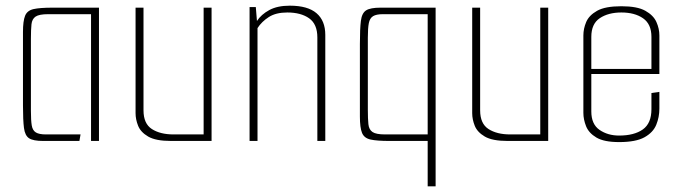

<svg xmlns="http://www.w3.org/2000/svg" viewBox="-20 -497 2402 677"><path d="M132 0Q97 0 82.5 -9.5Q68 -19 64.5 -46Q61 -73 61 -125V-384Q61 -423 68.5 -441.5Q76 -460 98.5 -465Q121 -470 166 -470H329V0H301V-447H150Q118 -447 105.5 -438.5Q93 -430 91 -411.5Q89 -393 89 -360V-106Q89 -72 92 -54.5Q95 -37 106.5 -30Q118 -23 142 -23H264L260 0Z M583 0Q529 0 502.5 -15.5Q476 -31 467 -53.5Q458 -76 458 -98V-470H486V-108Q486 -61 515.5 -42Q545 -23 592 -23H698V-470H726V0Z M860 -472H882L886 -423Q901 -446 929.5 -461.5Q958 -477 1002 -477Q1065 -477 1096 -450.5Q1127 -424 1127 -374V0H1099V-365Q1099 -412 1070 -432.5Q1041 -453 993 -453Q953 -453 928 -437Q903 -421 888 -398V0H860Z M1516 -470V160H1488V0H1353Q1309 0 1286.5 -5Q1264 -10 1256.5 -28.5Q1249 -47 1249 -86V-342Q1249 -396 1252.5 -423.5Q1256 -451 1271 -460.5Q1286 -470 1322 -470ZM1488 -447H1330Q1307 -447 1295.5 -440Q1284 -433 1280.5 -415.5Q1277 -398 1277 -364V-110Q1277 -78 1279 -59Q1281 -40 1293.5 -31.5Q1306 -23 1338 -23H1488Z M1770 0Q1716 0 1689.5 -15.5Q1663 -31 1654 -53.5Q1645 -76 1645 -98V-470H1673V-108Q1673 -61 1702.5 -42Q1732 -23 1779 -23H1885V-470H1913V0Z M2163 4Q2110 4 2083 -12Q2056 -28 2046.5 -52Q2037 -76 2037 -99V-372Q2037 -396 2047 -419.5Q2057 -443 2085.5 -459Q2114 -475 2171 -475Q2227 -475 2255.5 -459Q2284 -443 2294.5 -419.5Q2305 -396 2305 -372V-250L2277 -249V-367Q2277 -412 2247.5 -432.5Q2218 -453 2171 -453Q2125 -453 2095 -433Q2065 -413 2065 -367V-104Q2065 -59 2094 -39Q2123 -19 2163 -19Q2216 -19 2246.5 -40.5Q2277 -62 2277 -112V-169L2305 -173V-114Q2305 -84 2294 -57Q2283 -30 2252.5 -13Q2222 4 2163 4ZM2044 -236V-254H2305V-236Z"/></svg>

Font: Smooch Sans Thin ExtraLight
Style: Regular
Weight: 250
Version: Version 1.010